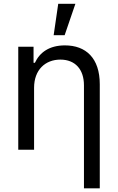

<svg xmlns="http://www.w3.org/2000/svg" viewBox="-20 -793 625 1017"><path d="M160.5 -328.1C160.5 -423.3 220.2 -477.3 299.7 -477.3C377.8 -477.3 424.7 -426.1 424.7 -340.9V204.5H508.5V-346.6C508.5 -485.8 434.7 -552.6 323.9 -552.6C241.5 -552.6 190.3 -515.6 164.8 -460.2H157.7V-545.5H76.7V0H160.5ZM264.2 -606.5H322.4L379.3 -772.7H288.4Z"/></svg>

Font: Magic Ui Pro
Style: Regular
Weight: 400
Designer: Stefan Endress, Andreas Faust
Version: Version 1.000;FEAKit 1.0